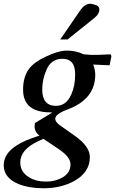

<svg xmlns="http://www.w3.org/2000/svg" viewBox="-70 -741 619 1032"><path d="M529 -440 519 -390 431 -394Q442 -364 442 -340Q442 -208 294 -153Q227 -128 227 -103Q227 -86 250 -69L335 -9Q413 47 413 103Q413 186 327 233Q256 271 164 271Q87 271 29 248Q-50 215 -50 147Q-50 85 19 41Q61 13 142 -12Q116 -32 116 -61Q116 -80 120 -81L209 -135L207 -137Q54 -135 54 -259Q54 -328 86 -371Q113 -407 173 -435Q242 -469 290 -469Q338 -469 380 -449Q416 -445 453 -446L524 -449ZM334 -342Q334 -425 266 -425Q204 -425 179 -364Q157 -313 157 -260Q157 -172 231 -172Q286 -172 313 -233Q334 -279 334 -342ZM309 142Q309 103 245 60L163 5L135 18Q39 63 39 132Q39 183 85 211Q122 235 178 235Q226 235 264 214Q309 189 309 142ZM448 -713Q464 -706 464 -690Q464 -666 438 -645L293 -529H254L361 -685Q386 -721 415 -721Q424 -721 448 -713Z"/></svg>

Font: GFS Didot
Style: Bold Italic
Weight: 700
Italic angle: -12°
Designer: Designed by Takis Katsoulidis and George D. Matthiopoulos.
Foundry: Designed by Takis Katsoulidis and George D. Matthiopoulos.
Version: Version 1.0